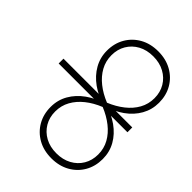

<svg xmlns="http://www.w3.org/2000/svg" viewBox="-116 -1139 1520 1520"><g transform="rotate(-45 644.0 -379.0)"><path d="M654 -280Q630 -193 583 -127Q536 -61 471.5 -24.5Q407 12 329 12Q247 12 183 -25Q119 -62 82 -128Q45 -194 45 -280Q45 -367 82 -432.5Q119 -498 183 -535Q247 -572 329 -572Q407 -572 471.5 -535Q536 -498 583 -432.5Q630 -367 654 -280ZM101 -280Q101 -209 130.5 -154.5Q160 -100 211.5 -69.5Q263 -39 329 -39Q395 -39 450 -69.5Q505 -100 548 -154.5Q591 -209 620 -280Q591 -352 548 -406Q505 -460 450 -490.5Q395 -521 329 -521Q263 -521 211.5 -490.5Q160 -460 130.5 -406Q101 -352 101 -280ZM617 -770H671V-336L658 -315V-250L671 -215V0H617V-212L630 -244V-296L617 -319ZM634 -280Q658 -367 705 -432.5Q752 -498 817 -535Q882 -572 959 -572Q1041 -572 1105 -535Q1169 -498 1206 -432.5Q1243 -367 1243 -280Q1243 -194 1206 -128Q1169 -62 1105 -25Q1041 12 959 12Q882 12 817 -24.5Q752 -61 705 -127Q658 -193 634 -280ZM1187 -280Q1187 -352 1157.5 -406Q1128 -460 1076.5 -490.5Q1025 -521 959 -521Q893 -521 838 -490.5Q783 -460 740 -406Q697 -352 668 -280Q697 -209 740 -154.5Q783 -100 838 -69.5Q893 -39 959 -39Q1025 -39 1076.5 -69.5Q1128 -100 1157.5 -154.5Q1187 -209 1187 -280Z"/></g></svg>

Font: Unbounded ExtraLight
Style: Regular
Weight: 250
Designer: Luke Prowse, Jean-Baptiste Morizot, Fátima Lázaro, Florian Runge
Foundry: NaN
Version: Version 1.701;gftools[0.9.28.dev5+ged2979d]